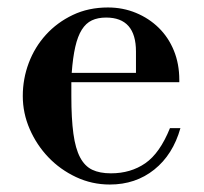

<svg xmlns="http://www.w3.org/2000/svg" viewBox="-20 -482 545 514"><path d="M171 -262V-225Q171 -164 176.5 -124Q182 -84 194.5 -60.5Q207 -37 227 -27.5Q247 -18 277 -18Q330 -18 369 -45Q408 -72 435 -139H463Q443 -68 393 -28Q343 12 274 12Q226 12 183.5 -8Q141 -28 109.5 -61Q78 -94 59.5 -136.5Q41 -179 41 -225Q41 -271 57 -313.5Q73 -356 103 -389Q133 -422 175 -442Q217 -462 269 -462Q309 -462 344 -447.5Q379 -433 405 -407.5Q431 -382 445.5 -346.5Q460 -311 460 -268V-262ZM344 -344Q344 -435 264 -435Q242 -435 226 -427.5Q210 -420 199 -402.5Q188 -385 181.5 -356.5Q175 -328 172 -287H344Z"/></svg>

Font: Libre Bodoni
Style: Regular
Weight: 400
Designer: Pablo Impallari, Rodrigo Fuenzalida
Foundry: Pablo Impallari, Rodrigo Fuenzalida
Version: Version 1.001; ttfautohint (v1.5.65-e2d9)